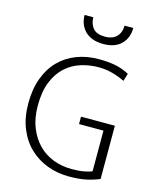

<svg xmlns="http://www.w3.org/2000/svg" viewBox="-125 -931 830 1024"><g transform="rotate(15 290.0 -419.0)"><path d="M348 -638Q400 -638 440.5 -630Q481 -622 517 -602L504 -560Q469 -577 433 -586.5Q397 -596 359 -596Q308 -596 260.5 -581Q213 -566 176.5 -532.5Q140 -499 118.5 -445.5Q97 -392 97 -314Q97 -247 117.5 -195Q138 -143 173 -107Q208 -71 256 -52.5Q304 -34 359 -34Q398 -34 427.5 -39.5Q457 -45 470 -52V-276H335V-317H522V-23Q489 -9 450 -0.5Q411 8 354 8Q291 8 235 -13Q179 -34 136.5 -74.5Q94 -115 69.5 -175Q45 -235 45 -314Q45 -393 68 -454Q91 -515 131.5 -555.5Q172 -596 227.5 -617Q283 -638 348 -638ZM261 -846Q262 -808 282 -785Q302 -762 349 -762Q388 -762 410.5 -784Q433 -806 434 -846H482Q482 -792 448 -757Q414 -722 349 -722Q313 -722 287.5 -732Q262 -742 245.5 -759.5Q229 -777 221 -799.5Q213 -822 213 -846Z"/></g></svg>

Font: Mukta Mahee ExtraLight
Style: Regular
Weight: 275
Designer: Shuchita Grover, Noopur Datye, Girish Dalvi, Yashodeep Gholap
Foundry: Ek Type
Version: Version 2.538;PS 1.000;hotconv 16.6.51;makeotf.lib2.5.65220;